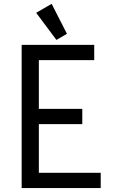

<svg xmlns="http://www.w3.org/2000/svg" viewBox="-20 -962 626 982"><path d="M90.8 0V-732.4H461.9V-654.3H178.7V-405.3H400.9V-327.1H178.7V-78.1H495.1V0ZM244.1 -942.4 322.3 -789.1 268.6 -757.8 165 -896.5Z"/></svg>

Font: Consola Mono
Style: Book
Weight: 400
Monospace: yes
Version: Version 2.001